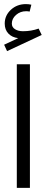

<svg xmlns="http://www.w3.org/2000/svg" viewBox="-32 -903 221 923"><path d="M48.8 -594.2H111.8V0H48.8ZM153.8 -765.6 168.5 -734.9 2 -657.2 -12.2 -688 55.7 -719.7Q25.9 -723.1 8.3 -741.7Q-9.3 -760.3 -9.3 -789.6Q-9.3 -828.6 20.3 -856Q49.8 -883.3 92.8 -883.3Q105.5 -883.3 118.7 -880.4L110.4 -847.2Q103 -849.1 93.8 -849.1Q65.4 -849.1 45.2 -831.3Q24.9 -813.5 24.9 -789.6Q24.9 -772 40.3 -762.5Q55.7 -752.9 78.6 -752.9Q118.2 -752.9 153.8 -765.6Z"/></svg>

Font: Estedad
Style: regular
Weight: 400
Version: Version 0.7(Beta10)